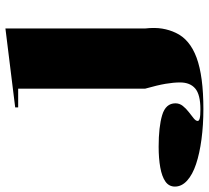

<svg xmlns="http://www.w3.org/2000/svg" viewBox="-293 -504 770 708"><g transform="rotate(-90 92.0 -150.0)"><path d="M44 215Q-15 215 -67.5 208Q-120 201 -159 188Q-198 175 -220 155Q-242 135 -242 110Q-242 88 -223.5 75Q-205 62 -171.5 56Q-138 50 -95 50Q-22 50 21.5 63Q65 76 65 112Q65 127 55.5 139Q46 151 33 161Q20 171 10 179Q0 187 0 194Q0 199 9.5 201.5Q19 204 43 204Q97 204 119.5 185Q142 166 142 129Q142 105 137 75.5Q132 46 119 0V-468H50V-479L341 -515V0Q345 36 340.5 63Q336 90 325 113Q301 165 233 190Q165 215 44 215Z"/></g></svg>

Font: Kalnia SemiExpanded Medium
Style: Regular
Weight: 500
Width: 6
Designer: Frida Medrano
Foundry: Frida Medrano
Version: Version 1.105